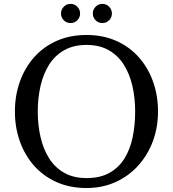

<svg xmlns="http://www.w3.org/2000/svg" viewBox="-20 -936 870 966"><path d="M55 -375Q55 -295 79.8 -225.2Q104.5 -155.5 151.2 -102.5Q198 -49.5 264.8 -19.8Q331.5 10 415 10Q495 10 561 -19.8Q627 -49.5 675 -102.5Q723 -155.5 749 -225.2Q775 -295 775 -375Q775 -455 750.2 -524.8Q725.5 -594.5 678.8 -647.5Q632 -700.5 565.2 -730.2Q498.5 -760 415 -760Q331.5 -760 264.8 -730.2Q198 -700.5 151.2 -647.5Q104.5 -594.5 79.8 -524.8Q55 -455 55 -375ZM170 -375Q170 -443.5 184 -504Q198 -564.5 227.2 -610.8Q256.5 -657 303.2 -683.5Q350 -710 415 -710Q480.5 -710 527 -683.5Q573.5 -657 602.8 -610.8Q632 -564.5 646 -504Q660 -443.5 660 -375Q660 -307 647.5 -246.2Q635 -185.5 606.5 -139.2Q578 -93 531 -66.5Q484 -40 415 -40Q350 -40 303.2 -66.5Q256.5 -93 227.2 -139.2Q198 -185.5 184 -246.2Q170 -307 170 -375ZM495 -820Q515 -820 529 -834Q543 -848 543 -868Q543 -888 529 -902.2Q515 -916.5 495 -916.5Q475 -916.5 461 -902.2Q447 -888 447 -868Q447 -848 461 -834Q475 -820 495 -820ZM335 -820Q355 -820 369 -834Q383 -848 383 -868Q383 -888 369 -902.2Q355 -916.5 335 -916.5Q315 -916.5 301 -902.2Q287 -888 287 -868Q287 -848 301 -834Q315 -820 335 -820Z"/></svg>

Font: Besley
Style: Regular
Weight: 400
Designer: Owen Earl
Foundry: indestructible type*
Version: Version 4.000